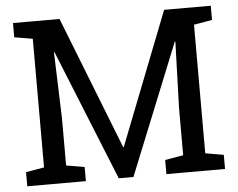

<svg xmlns="http://www.w3.org/2000/svg" viewBox="-51 -772 1032 833"><g transform="rotate(-5 465.0 -355.5)"><path d="M729.5 -569.3 727.1 -569.8 497.1 0H433.1L203.1 -569.3L200.7 -568.8L210.4 -281.2V-75.2L290 -61.5V0H34.7V-61.5L114.3 -75.2V-635.3L34.7 -648.9V-710.9H114.3H237.3L463.9 -133.3H466.8L692.9 -710.9H896V-648.9L816.4 -635.3V-75.2L896 -61.5V0H640.6V-61.5L720.2 -75.2V-281.2Z"/></g></svg>

Font: TypoPRO Roboto Slab
Style: Regular
Weight: 400
Designer: Google
Version: Version 1.100263; 2013; ttfautohint (v0.94.20-1c74) -l 8 -r 